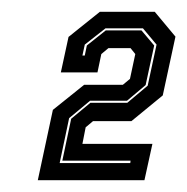

<svg xmlns="http://www.w3.org/2000/svg" viewBox="-20 -720 317 325"><path d="M44 -415 69.5 -534 122.5 -576.5H188L200 -586.5L209 -628.5L201 -638.5H163.5L151.5 -628.5L145 -597.5H83L96 -657.5L149 -700H242L277 -658L255.5 -558.5L202.5 -515H137.5L125 -504.5L119.5 -476.5H238L224.5 -415ZM81 -444H200.5L201 -448H85.5L100.5 -519L133 -546H195.5L230 -575L245 -644.5L222 -672H158.5L123.5 -644.5L119.5 -626H123.5L127 -643L159 -668.5H219.5L241 -643L226.5 -576L195 -549.5H132.5L97 -520Z"/></svg>

Font: Tourney Condensed ExtraBold
Style: Italic
Weight: 800
Width: 3
Italic angle: -12°
Designer: Tyler Finck
Foundry: Etcetera Type Co
Version: Version 1.010; ttfautohint (v1.8.3)